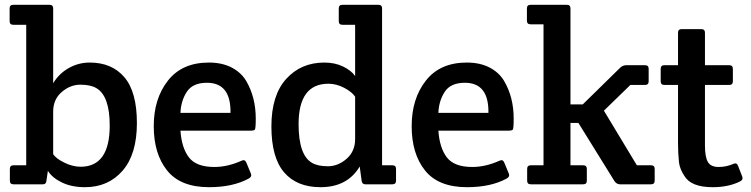

<svg xmlns="http://www.w3.org/2000/svg" viewBox="-20 -766 3120 798"><path d="M89 -79V-663H35Q20 -663 20 -678V-731Q20 -746 35 -746H186Q201 -746 201 -731V-420Q225 -460 265.5 -483Q306 -506 353 -506Q445 -506 497 -445Q549 -384 549 -254.5Q549 -125 489.5 -56.5Q430 12 333 12Q278 12 237.5 -7.5Q197 -27 179 -56L173 -15Q172 0 158 0H36Q21 0 21 -15V-64Q21 -79 36 -79ZM201 -302V-125Q213 -107 247.5 -90Q282 -73 315 -73Q436 -73 436 -244Q436 -368 380 -400Q356 -414 314 -414Q272 -414 236.5 -383.5Q201 -353 201 -302Z M849 12Q730 12 674.5 -57.5Q619 -127 619 -241.5Q619 -356 678 -431Q737 -506 848 -506Q903 -506 942.5 -485.5Q982 -465 1003 -430Q1043 -362 1043 -273Q1043 -231 1039 -227Q1035 -223 1024 -223H730Q735 -151 765.5 -111.5Q796 -72 871 -72Q926 -72 984 -98Q998 -105 1004 -90L1023 -44Q1028 -32 1014 -24Q948 12 849 12ZM730 -297H938Q940 -422 840 -422Q781 -422 756.5 -384.5Q732 -347 730 -297Z M1568 -79H1611Q1626 -79 1626 -64V-15Q1626 0 1611 0H1498Q1485 0 1483 -15L1475 -74Q1424 12 1312 12Q1214 12 1161 -49.5Q1108 -111 1108 -240.5Q1108 -370 1169.5 -438Q1231 -506 1328 -506Q1372 -506 1406 -489.5Q1440 -473 1456 -450V-663H1403Q1388 -663 1388 -678V-731Q1388 -746 1403 -746H1553Q1568 -746 1568 -731ZM1456 -188V-364Q1443 -384 1410.5 -401Q1378 -418 1345 -418Q1221 -418 1221 -250Q1221 -121 1277 -89Q1301 -75 1343 -75Q1385 -75 1420.5 -106Q1456 -137 1456 -188Z M1921 12Q1802 12 1746.5 -57.5Q1691 -127 1691 -241.5Q1691 -356 1750 -431Q1809 -506 1920 -506Q1975 -506 2014.5 -485.5Q2054 -465 2075 -430Q2115 -362 2115 -273Q2115 -231 2111 -227Q2107 -223 2096 -223H1802Q1807 -151 1837.5 -111.5Q1868 -72 1943 -72Q1998 -72 2056 -98Q2070 -105 2076 -90L2095 -44Q2100 -32 2086 -24Q2020 12 1921 12ZM1802 -297H2010Q2012 -422 1912 -422Q1853 -422 1828.5 -384.5Q1804 -347 1802 -297Z M2351 -731V-332H2402L2557 -484Q2568 -495 2583 -495H2661Q2676 -495 2676 -480V-428Q2676 -413 2661 -413H2600L2490 -306L2627 -79H2686Q2701 -79 2701 -64V-15Q2701 0 2686 0H2557Q2543 0 2534 -13L2384 -255H2351V-79H2404Q2419 -79 2419 -64V-15Q2419 0 2404 0H2186Q2171 0 2171 -15V-64Q2171 -79 2186 -79H2239V-665H2185Q2170 -665 2170 -680V-731Q2170 -746 2185 -746H2336Q2351 -746 2351 -731Z M2910 -413V-161Q2910 -114 2922 -93Q2934 -72 2967 -72Q3000 -72 3031 -86Q3042 -90 3047 -78L3065 -32Q3066 -29 3066 -23.5Q3066 -18 3056 -12Q3008 12 2942 12Q2853 12 2825 -34Q2805 -64 2802 -92Q2798 -130 2798 -172V-413H2741Q2726 -413 2726 -428V-480Q2726 -495 2741 -495H2798V-630Q2798 -645 2813 -645H2895Q2910 -645 2910 -630V-495H3011Q3026 -495 3026 -480V-428Q3026 -413 3011 -413Z"/></svg>

Font: Crete Round
Style: Regular
Weight: 400
Designer: Veronika Burian
Foundry: TypeTogether
Version: Version 1.001